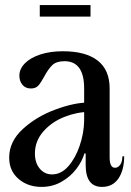

<svg xmlns="http://www.w3.org/2000/svg" viewBox="-20 -717 512 753"><path d="M316 -70V-123L310 -175V-370Q310 -477 233 -477Q201 -477 185 -461.5Q169 -446 153 -416Q140 -392 130 -381Q120 -370 101 -370Q80 -370 68 -384.5Q56 -399 56 -420Q56 -447 78 -469Q100 -491 138.5 -503.5Q177 -516 226 -516Q316 -516 363 -479.5Q410 -443 410 -370V-100Q410 -59 431 -59Q443 -59 451.5 -71Q460 -83 460 -104H467Q467 -50 444.5 -17Q422 16 380 16Q316 16 316 -70ZM16 -99Q16 -162 69.5 -211Q123 -260 197.5 -287.5Q272 -315 328 -315L329 -278Q282 -278 232.5 -258.5Q183 -239 150 -201.5Q117 -164 117 -115Q117 -78 136 -55.5Q155 -33 184 -33Q220 -33 248 -65Q276 -97 292.5 -145.5Q309 -194 310 -242H326V-115H311Q302 -84 279 -54Q256 -24 221 -4Q186 16 143 16Q89 16 52.5 -15.5Q16 -47 16 -99ZM136 -697H335V-652H136Z"/></svg>

Font: RL Madena Variable
Style: Regular
Weight: 400
Designer: I Kadek Wantara Putra
Foundry: Roughlines ID
Version: Version 1.000;Glyphs 3.1.2 (3151)